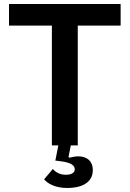

<svg xmlns="http://www.w3.org/2000/svg" viewBox="-20 -718 640 948"><path d="M313.2 210.2C378.6 210.2 438.2 186.4 438.2 122.2C438.2 74.9 406.6 54 366.8 54C352.3 54 337 56.8 322.1 60.7L318.2 57.2L329.5 0H364V-591.6H575.6V-698.2H24.5V-591.6H236.2V0H268.1L253.2 74.9L276.6 77.8C336.6 84.5 349.1 101.9 349.1 118.3C349.1 136.4 330.3 144.9 305.4 144.9C274.9 144.9 253.6 131.7 241.1 116.1L197.8 167.3C213.8 186.8 249.3 210.2 313.2 210.2Z"/></svg>

Font: Margiela Mono SemiBold
Style: Regular
Weight: 600
Designer: Mike Abbink, Paul van der Laan, Pieter van Rosmalen
Foundry: Bold Monday
Version: Version 2.003 2021